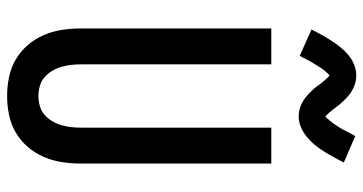

<svg xmlns="http://www.w3.org/2000/svg" viewBox="-261 -753 1022 540"><g transform="rotate(90 250.0 -483.0)"><path d="M250 8Q223 8 196.5 2.5Q170 -3 147 -16.5Q124 -30 106.5 -50.5Q89 -71 78.5 -95.5Q68 -120 64 -146.5Q60 -173 60 -200V-735H161V-200Q161 -186 162.5 -172Q164 -158 168 -144.5Q172 -131 179.5 -118.5Q187 -106 197.5 -97Q208 -88 222 -84Q236 -80 250 -80Q264 -80 278 -84Q292 -88 302.5 -97Q313 -106 320.5 -118.5Q328 -131 332 -144.5Q336 -158 337.5 -172Q339 -186 339 -200V-735H440V-200Q440 -173 436 -146.5Q432 -120 421.5 -95.5Q411 -71 393.5 -50.5Q376 -30 353 -16.5Q330 -3 303.5 2.5Q277 8 250 8ZM308 -812Q300 -812 292.5 -813.5Q285 -815 278.5 -817.5Q272 -820 265 -824Q258 -828 252.5 -832.5Q247 -837 241 -843Q235 -849 230 -854.5Q225 -860 221 -866Q217 -872 211.5 -878.5Q206 -885 201.5 -890Q197 -895 192 -899Q190 -897 186 -893Q182 -889 180 -886.5Q178 -884 175.5 -881Q173 -878 171 -874.5Q169 -871 166.5 -867Q164 -863 161 -858.5Q158 -854 155.5 -849.5Q153 -845 150 -839.5Q147 -834 144 -828Q141 -822 137 -815L63 -848Q72 -866 80.5 -881Q89 -896 97 -908Q105 -920 114 -931Q123 -942 135 -952Q147 -962 162 -968Q177 -974 192 -974Q200 -974 207.5 -972.5Q215 -971 221.5 -968.5Q228 -966 235 -962Q242 -958 247.5 -953.5Q253 -949 259 -943Q265 -937 270 -931.5Q275 -926 279 -920.5Q283 -915 288.5 -908Q294 -901 298 -896.5Q302 -892 308 -887Q310 -889 314 -893.5Q318 -898 320 -900.5Q322 -903 324.5 -906Q327 -909 329 -912Q331 -915 333.5 -919Q336 -923 339 -927.5Q342 -932 344.5 -937Q347 -942 350 -947.5Q353 -953 356 -959Q359 -965 363 -971L437 -939Q428 -921 419.5 -906Q411 -891 403 -878.5Q395 -866 386 -855.5Q377 -845 365 -835Q353 -825 338 -818.5Q323 -812 308 -812Z"/></g></svg>

Font: Iosevka Curly Semibold
Style: Regular
Weight: 600
Monospace: yes
Designer: Belleve Invis
Foundry: Belleve Invis
Version: Version 22.1.2; ttfautohint (v1.8.4)